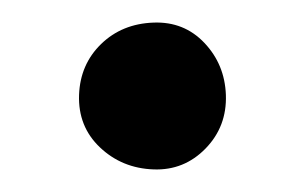

<svg xmlns="http://www.w3.org/2000/svg" viewBox="-20 -397 270 170"><path d="M116 -247Q88 -248 68.5 -266.5Q49 -285 50 -313Q51 -340 69.5 -358Q88 -376 116 -377Q143 -378 161 -359Q179 -340 180 -313Q181 -285 162 -265.5Q143 -246 116 -247Z"/></svg>

Font: Kulim Park
Style: Bold
Weight: 700
Designer: Noponies / Dale Sattler
Foundry: Noponies
Version: Version 1.000; ttfautohint (v1.8.3)